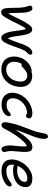

<svg xmlns="http://www.w3.org/2000/svg" viewBox="1162 -1962 815 3178"><g transform="rotate(90 1569.0 -372.5)"><path d="M176.6 15Q147.6 15 130.7 -13.6Q113.8 -42.2 110.6 -114Q109 -166.4 108.7 -223.9Q108.4 -281.4 103.1 -335Q97.8 -388.6 80.4 -429Q70.8 -452.4 73.4 -468.4Q76 -484.4 87.2 -493.1Q98.4 -501.8 115.4 -501.8Q136.2 -501.8 150.4 -489Q164.6 -476.2 174.8 -439.4Q187.2 -399.6 189.9 -350.8Q192.6 -302 192.7 -251.4Q192.8 -200.8 195.7 -154.9Q198.6 -109 210.6 -75L180.8 -72.4Q200.2 -95.8 220.2 -132.3Q240.2 -168.8 260.6 -211.9Q281 -255 301.6 -297.5Q322.2 -340 343 -375.2Q381 -440.4 408.4 -469.6Q435.8 -498.8 465.4 -498.8Q492.8 -498.8 510.7 -481.7Q528.6 -464.6 540.7 -429.3Q552.8 -394 563.2 -337.8Q569 -306.2 573.5 -269.7Q578 -233.2 583.8 -197.8Q589.6 -162.4 598.9 -132.2Q608.2 -102 623.4 -82.4L601.4 -76.8Q625 -109.8 642.6 -151.3Q660.2 -192.8 675.1 -237.1Q690 -281.4 705.6 -324.9Q721.2 -368.4 740 -406Q754.4 -433 771.7 -454.1Q789 -475.2 809.4 -488Q829.8 -500.8 850.4 -500.8Q862.4 -500.8 870.3 -496Q878.2 -491.2 882.1 -482.9Q886 -474.6 884.2 -462.4Q882 -448 872.3 -435.1Q862.6 -422.2 846.4 -408.2Q829.2 -393.4 813.9 -365.2Q798.6 -337 785.2 -301.9Q771.8 -266.8 759.4 -229.7Q747 -192.6 734.4 -160.2Q707.2 -88.8 686.4 -51.5Q665.6 -14.2 646.6 -0.6Q627.6 13 605.6 13Q578 13 561.4 -4.4Q544.8 -21.8 524.4 -69.2Q509.2 -107.6 501.2 -155.5Q493.2 -203.4 487.5 -252.5Q481.8 -301.6 473.6 -342.3Q465.4 -383 449 -406L466.4 -409.4Q442.8 -385.4 420.5 -346.9Q398.2 -308.4 375.2 -260.6Q352.2 -212.8 326.9 -161.4Q301.6 -110 272 -60.8Q254.8 -32 240.3 -15.3Q225.8 1.4 210.8 8.2Q195.8 15 176.6 15Z M1132.8 12Q1051.2 12 998.7 -23.8Q946.2 -59.6 926.4 -121.5Q906.6 -183.4 921.8 -262Q933.4 -318.2 960.6 -360.7Q987.8 -403.2 1022.4 -432.1Q1057 -461 1091.8 -475.4Q1126.6 -489.8 1152.4 -489.8Q1162.8 -489.8 1170.6 -486.9Q1178.4 -484 1182.7 -477.7Q1187 -471.4 1184.6 -460.4Q1179.6 -439.6 1168.6 -423.4Q1157.6 -407.2 1128.4 -394.4Q1092.4 -377.4 1067.9 -356.9Q1043.4 -336.4 1028.4 -309.8Q1013.4 -283.2 1007 -246.2Q990.6 -165.2 1025.6 -116.7Q1060.6 -68.2 1133.4 -68.2Q1203.2 -68.2 1255.6 -118.6Q1308 -169 1324.4 -253.2Q1339.6 -329.6 1314 -373.5Q1288.4 -417.4 1228 -417.4Q1196.6 -417.4 1175.3 -405.4Q1154 -393.4 1129.2 -373.4Q1110.6 -357.8 1100 -346.1Q1089.4 -334.4 1080.9 -327.7Q1072.4 -321 1058.8 -321Q1044.6 -321 1037.1 -330.7Q1029.6 -340.4 1033.8 -361.4Q1038.2 -383.6 1057.5 -407.8Q1076.8 -432 1105.4 -452.5Q1134 -473 1166.8 -485.7Q1199.6 -498.4 1232 -498.4Q1303.8 -498.4 1348.8 -464.9Q1393.8 -431.4 1410 -372.8Q1426.2 -314.2 1410.2 -238Q1396 -163 1356.1 -106.6Q1316.2 -50.2 1258.8 -19.1Q1201.4 12 1132.8 12Z M1713.4 9Q1639.2 9 1591.4 -20.5Q1543.6 -50 1525.3 -102.6Q1507 -155.2 1520.8 -224Q1533 -283.2 1564.6 -333.6Q1596.2 -384 1642.4 -421.6Q1688.6 -459.2 1743.6 -480.1Q1798.6 -501 1856.6 -501Q1882.6 -501 1902.7 -493.3Q1922.8 -485.6 1932.5 -471.5Q1942.2 -457.4 1937.4 -436.4Q1933.4 -417.4 1922.3 -406.6Q1911.2 -395.8 1896.2 -395.8Q1884.8 -395.8 1878.9 -400.1Q1873 -404.4 1866.6 -408.3Q1860.2 -412.2 1845.4 -412.2Q1788.4 -412.2 1738 -383.4Q1687.6 -354.6 1653.1 -309.1Q1618.6 -263.6 1608.4 -212Q1600.6 -170 1610.5 -139.4Q1620.4 -108.8 1646.5 -91.8Q1672.6 -74.8 1711.6 -74.8Q1756 -74.8 1782.2 -85.3Q1808.4 -95.8 1823.7 -108.8Q1839 -121.8 1849.2 -132.3Q1859.4 -142.8 1872 -142.8Q1891 -142.8 1898.3 -134Q1905.6 -125.2 1901.6 -102.8Q1894.8 -70 1867.7 -44.5Q1840.6 -19 1800.4 -5Q1760.2 9 1713.4 9Z M2046.4 9.2Q2029.2 9.2 2017.9 -2.8Q2006.6 -14.8 2003.7 -40Q2000.8 -65.2 2008.8 -103Q2029.4 -208.4 2058.4 -292.2Q2087.4 -376 2115.4 -444.7Q2143.4 -513.4 2160.6 -571Q2169.4 -601.2 2174 -626.9Q2178.6 -652.6 2183 -675.6Q2187.4 -698.6 2193.8 -718.6Q2198 -734.4 2210 -747.2Q2222 -760 2242 -760Q2259.6 -760 2269.7 -740.1Q2279.8 -720.2 2277.5 -678.2Q2275.2 -636.2 2254.6 -568.2Q2235.6 -507.6 2206.4 -438.2Q2177.2 -368.8 2149.6 -291.7Q2122 -214.6 2106 -129.6L2084.8 -149Q2161.4 -280.8 2220.2 -358Q2279 -435.2 2326 -468.4Q2373 -501.6 2414.6 -501.6Q2457 -501.6 2475 -473.7Q2493 -445.8 2494 -393.6Q2495 -341.4 2487.8 -267.8Q2480.6 -202.4 2479.8 -163.1Q2479 -123.8 2482 -101.2Q2485 -78.6 2491.8 -61Q2494.2 -53.2 2495.2 -43.9Q2496.2 -34.6 2494.8 -25Q2492.2 -10.2 2478.6 0.1Q2465 10.4 2447.8 10.4Q2422.6 10.4 2407.5 -18.3Q2392.4 -47 2388.2 -94.4Q2384 -141.8 2391 -196.6Q2398.4 -259.4 2401.3 -299.3Q2404.2 -339.2 2403.6 -364.1Q2403 -389 2398.8 -406.6Q2374.2 -406.2 2327.9 -360.9Q2281.6 -315.6 2223.4 -232Q2165.2 -148.4 2105.4 -30.6Q2093 -7.4 2078.7 0.9Q2064.4 9.2 2046.4 9.2Z M2815 10Q2752.8 10 2711.6 -7.5Q2670.4 -25 2648.1 -56.5Q2625.8 -88 2620.6 -130.2Q2615.4 -172.4 2625.4 -222Q2635.6 -271.4 2663.4 -320.7Q2691.2 -370 2732.7 -410.9Q2774.2 -451.8 2825.4 -476.4Q2876.6 -501 2933.6 -501Q2987.2 -501 3021.4 -484.1Q3055.6 -467.2 3069.2 -434.1Q3082.8 -401 3073.2 -351Q3065 -310.4 3040.6 -278.5Q3016.2 -246.6 2979.5 -225.1Q2942.8 -203.6 2898.2 -192.4Q2853.6 -181.2 2804 -181.2Q2736.4 -181.2 2713.8 -197.2Q2691.2 -213.2 2694.6 -232.8Q2696.8 -244.6 2704.1 -250.5Q2711.4 -256.4 2725.8 -256.4Q2736.6 -256.4 2752.3 -252.7Q2768 -249 2799.2 -249Q2848.6 -249 2889.2 -262.9Q2929.8 -276.8 2956 -301.4Q2982.2 -326 2988.6 -358Q2994.8 -388 2981.6 -403Q2968.4 -418 2929 -418Q2890.4 -418 2854.5 -400.7Q2818.6 -383.4 2788.4 -353.2Q2758.2 -323 2737.3 -284.1Q2716.4 -245.2 2707.8 -202.2Q2700.8 -166.4 2707.1 -136.5Q2713.4 -106.6 2737.6 -88.5Q2761.8 -70.4 2808 -70.4Q2860.2 -70.4 2897.5 -83.6Q2934.8 -96.8 2960.7 -114.7Q2986.6 -132.6 3005 -145.8Q3023.4 -159 3036.8 -159Q3054.4 -159 3061.9 -146.3Q3069.4 -133.6 3065.2 -113.8Q3060.8 -93.8 3038.5 -72.4Q3016.2 -51 2980.8 -32.2Q2945.4 -13.4 2902.7 -1.7Q2860 10 2815 10Z"/></g></svg>

Font: Shantell Sans Light
Style: Italic
Weight: 300
Italic angle: -11°
Designer: Stephen Nixon, Anya Danilova, Shantell Martin
Foundry: Arrow Type
Version: Version 1.008;[ac192a2d6]